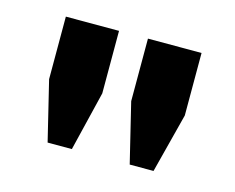

<svg xmlns="http://www.w3.org/2000/svg" viewBox="-54 -760 533 436"><g transform="rotate(15 212.0 -542.5)"><path d="M280 -399 246 -539V-686H372V-539L336 -399ZM87 -399 53 -539V-686H178V-539L144 -399Z"/></g></svg>

Font: Chivo Medium ExtraBold
Style: Regular
Weight: 800
Version: Version 2.002